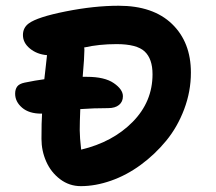

<svg xmlns="http://www.w3.org/2000/svg" viewBox="-20 -677 745 662"><path d="M258.8 -35.2Q218.8 -35.2 187 -59.3Q155.3 -83.5 139.2 -120.4Q123 -157.2 123 -198.2Q123 -257.3 125 -285.2H122.1Q80.1 -285.2 56.2 -305.7Q32.2 -326.2 32.2 -354Q32.2 -369.1 39.3 -378.7Q46.4 -388.2 64.9 -392.1Q102.5 -399.9 132.8 -403.8Q134.3 -417.5 137.5 -445.1Q140.6 -472.7 142.1 -486.8Q107.4 -489.7 83.3 -509.5Q59.1 -529.3 59.1 -556.2Q59.1 -581.5 79.1 -596.2Q108.9 -618.2 206.8 -637.7Q304.7 -657.2 389.2 -657.2Q507.8 -657.2 573 -594.5Q638.2 -531.7 638.2 -426.8Q638.2 -361.8 615 -300.3Q591.8 -238.8 553 -191.7Q514.2 -144.5 465.3 -108.6Q416.5 -72.8 362.8 -54Q309.1 -35.2 258.8 -35.2ZM254.9 -228Q254.9 -204.1 259.8 -161.1Q368.7 -187 437.3 -256.6Q505.9 -326.2 505.9 -420.9Q505.9 -474.1 478.8 -499.5Q451.7 -524.9 381.8 -524.9Q321.3 -524.9 270 -513.2Q271 -511.2 271 -504.9Q271 -480.5 265.1 -412.1H279.8Q340.8 -412.1 372.3 -390.4Q403.8 -368.7 403.8 -345.2Q403.8 -326.2 390.4 -315.2Q377 -304.2 353 -304.2Q302.2 -304.2 256.8 -300.8Q254.9 -254.9 254.9 -228Z"/></svg>

Font: Shantell Sans Irregular
Style: Regular
Weight: 600
Designer: Stephen Nixon, Anya Danilova, Shantell Martin
Foundry: Arrow Type
Version: Version 1.006;[9816181b4]